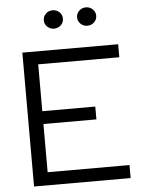

<svg xmlns="http://www.w3.org/2000/svg" viewBox="-60 -953 736 1000"><g transform="rotate(-5 308.0 -453.0)"><path d="M77 0V-700H578V-632H154V-387H431V-320H154V-68H582V0ZM253 -810Q232 -810 217.5 -824Q203 -838 203 -858Q203 -878 217.5 -892Q232 -906 253 -906Q274 -906 288.5 -892Q303 -878 303 -858Q303 -838 288.5 -824Q274 -810 253 -810ZM427 -810Q406 -810 391.5 -824Q377 -838 377 -858Q377 -878 391.5 -892Q406 -906 427 -906Q448 -906 462.5 -892Q477 -878 477 -858Q477 -838 462.5 -824Q448 -810 427 -810Z"/></g></svg>

Font: Red Hat Display VF
Style: Regular
Weight: 300
Designer: Pentagram, MCKL
Foundry: Pentagram, MCKL
Version: Version 1.023